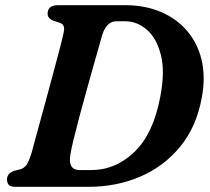

<svg xmlns="http://www.w3.org/2000/svg" viewBox="-20 -720 811 740"><path d="M7 -28.5Q7 -52 35.5 -62L60 -68Q72.5 -72 81.8 -84.2Q91 -96.5 102 -132Q109.5 -160 123 -209.2Q136.5 -258.5 152.5 -317.2Q168.5 -376 183.8 -432.8Q199 -489.5 210.5 -533.2Q222 -577 225.5 -595.5Q232.5 -625.5 209.5 -632.5L187.5 -639.5Q163.5 -648.5 163.5 -667Q163.5 -700 204 -700H463Q538 -700 598.8 -674.5Q659.5 -649 700.2 -602Q741 -555 756.8 -489.8Q772.5 -424.5 758 -345Q737.5 -231.5 674.5 -154.8Q611.5 -78 520 -39Q428.5 0 322 0H39.5Q20 0 13.5 -8Q7 -16 7 -28.5ZM330.5 -64.5Q426 -64.5 498.5 -134.8Q571 -205 597.5 -346Q616.5 -443 600.2 -507.8Q584 -572.5 546.2 -605.2Q508.5 -638 462.5 -638H428.5Q391 -638 374 -585.5Q369.5 -569.5 359.8 -535.2Q350 -501 337.2 -455.8Q324.5 -410.5 310.8 -361Q297 -311.5 284.5 -264.5Q272 -217.5 263 -180.2Q254 -143 251 -122.5Q241.5 -64.5 287.5 -64.5Z"/></svg>

Font: Fraunces 9pt Soft SemiBold
Style: Italic
Weight: 600
Italic angle: -16°
Version: Version 1.000;[b76b70a41]